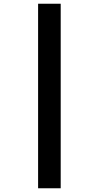

<svg xmlns="http://www.w3.org/2000/svg" viewBox="-20 -782 529 1028"><path d="M184 -762H305V226H184Z"/></svg>

Font: Noto Sans Ethiopic SemiCondensed ExtraBold
Style: Regular
Weight: 800
Width: 4
Designer: Monotype Design Team
Foundry: Monotype Imaging Inc.
Version: Version 2.102; ttfautohint (v1.8.4.7-5d5b)